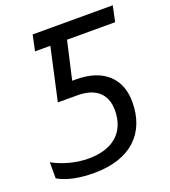

<svg xmlns="http://www.w3.org/2000/svg" viewBox="-133 -811 813 919"><g transform="rotate(-20 273.5 -352.0)"><path d="M7 -111V-29C56 0 123 10 190 10C377 10 477 -89 477 -248C477 -364 404 -441 260 -441H241L285 -634H530L547 -714H139L122 -634H200L141 -367H242C327 -367 385 -327 385 -239C385 -127 313 -64 188 -64C127 -64 58 -82 7 -111Z"/></g></svg>

Font: BC Sans
Style: Italic
Weight: 400
Italic angle: -12°
Designer: Monotype Design Team
Designer: Province of B.C.
Foundry: Monotype Imaging Inc.
Version: Version 2.000;GOOG;noto-source:20170915:90ef993387c0